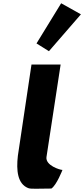

<svg xmlns="http://www.w3.org/2000/svg" viewBox="-20 -1145 511 1166"><path d="M201.7 -881.2 277.2 -834.1 471.4 -1058 351.4 -1125.2ZM88.5 -199C78.1 -108.5 86.8 -28.9 150.5 -3C168.4 4.3 208 0 292.1 0C324.1 -21.3 359.3 -113 359.3 -113C344.1 -113 255.5 -140.2 262.2 -191L348.2 -753H171.2Z"/></svg>

Font: Sztylet
Style: BdObl
Weight: 700
Foundry: Cannot Into Space Fonts, PlusOne Fonts
Version: Version 0.12